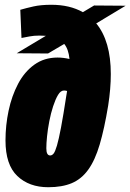

<svg xmlns="http://www.w3.org/2000/svg" viewBox="-20 -775 546 804"><path d="M181 -551 50 -552 172 -625Q159 -626 145 -626Q122 -626 104 -622.5Q86 -619 70 -616L65 -734Q89 -741 120 -748Q151 -755 195 -755Q272 -755 327 -724L374 -752L506 -751L383 -677Q444 -603 444 -465Q444 -404 433 -333Q417 -236 397.5 -170Q378 -104 349.5 -64.5Q321 -25 280.5 -8Q240 9 182 9Q102 9 52.5 -38Q3 -85 3 -187Q3 -250 16 -311.5Q29 -373 55.5 -423.5Q82 -474 123.5 -504Q165 -534 221 -534Q245 -534 271 -528Q267 -569 249 -591ZM174 -154Q174 -124 190 -124Q198 -124 204.5 -132Q211 -140 218.5 -165.5Q226 -191 235.5 -241Q245 -291 258 -376Q260 -385 261 -394Q254 -396 248 -396Q234 -396 223 -377.5Q212 -359 202.5 -330Q193 -301 186.5 -267.5Q180 -234 177 -204Q174 -174 174 -154Z"/></svg>

Font: Georama Condensed Black
Style: Italic
Weight: 900
Width: 3
Italic angle: -9°
Designer: Jean-Baptiste Levee
Foundry: Production Type
Version: Version 1.000